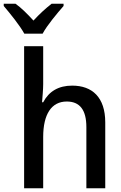

<svg xmlns="http://www.w3.org/2000/svg" viewBox="-62 -1007 645 1027"><path d="M68 -827H166C190 -872 244 -936 278 -975V-987H214C181 -961 151 -934 117 -897C85 -932 52 -965 21 -987H-42V-975C-8 -935 44 -871 68 -827ZM67 0H169V-274C169 -397 214 -464 295 -464C365 -464 400 -419 400 -327V0H501V-352C501 -487 431 -549 324 -549C252 -549 200 -519 169 -460H163C165 -488 169 -528 169 -557V-760H67Z"/></svg>

Font: Noto Sans Mono SemiCondensed Medium
Style: Regular
Weight: 500
Width: 4
Designer: Monotype Design Team
Foundry: Monotype Imaging Inc.
Version: Version 2.014